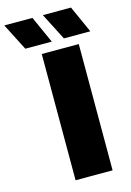

<svg xmlns="http://www.w3.org/2000/svg" viewBox="-248 -1019 741 1087"><g transform="rotate(-15 123.0 -475.5)"><path d="M54.5 0V-740H271.5V0ZM198.5 -793 117.5 -951H282.5L353.5 -793ZM-27.5 -793 -108.5 -951H56.5L127.5 -793Z"/></g></svg>

Font: Encode Sans SC Condensed Thin Black
Style: Regular
Weight: 900
Version: Version 3.002